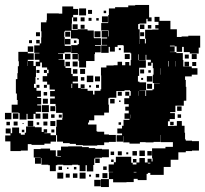

<svg xmlns="http://www.w3.org/2000/svg" viewBox="-20 -729 827 774"><path d="M787 -537H781V-513H745V-519H721V-540H714V-520H692V-542H684V-545H665V-542H684V-520H665V-519H691V-515H717V-487H719V-461H753V-454H776V-428H753V-421H726V-407H729V-379H731V-323H721V-303H687V-277H666V-273H685V-249H664V-240H657V-221H682V-222H693V-241H713V-222H724V-194H726V-167H729V-162H754V-160H782V-122H754V-120H729V-115H699V-85H668V-56H640V-24H586V-32H576V-28H571V-3H535V-8H519V5H490V6H436V-7H419V-35H436V-36H418V-66H439V-75H447V-97H509V-73H515V-66H530V-74H542V-92H564V-74H575V-89H591V-78H595V-91H593V-131H647V-137H677V-156H628V-185H627V-157H599V-155H567V-156H544V-150H502V-155H477V-180H476V-158H450V-184H472V-191H453V-211H472V-222H478V-246H502V-250H482V-272H499V-283H485V-299H499V-309H481V-333H501V-343H507V-362H504V-365H482V-362H449V-335H421V-333H417V-307H419V-275H400V-264H360V-244H339V-235H335V-227H369V-200H372V-198H400V-187H419V-185H447V-157H419V-155H400V-144H372V-142H314V-144H286V-149H261V-152H234V-158H210V-184H206V-218H208V-246H231V-253H232V-274H206V-302H204V-310H182V-332H201V-340H182V-362H201V-368H180V-388H170V-400H152V-422H170V-434H176V-448H170V-457H149V-477H142V-462H125V-419H123V-391H117V-375H127V-363H145V-339H130V-334H146V-308H130V-304H146V-278H124V-271H143V-251H123V-270H115V-249H91V-270H87V-247H59V-273H55V-275H27V-307H51V-326H48V-352H44V-410H50V-434H52V-462H56V-482H54V-520H92V-514H116V-488H92V-483H115V-463H124V-480H139V-488H120V-514H139V-516H118V-546H140V-554H146V-578H147V-603H145V-639H167V-647H169V-675H217V-674H231V-703H275V-693H295V-669H275V-659H270V-634H269V-608H293V-611H333V-606H358V-577H359V-575H387V-547H363V-544H386V-518H363V-511H361V-483H327V-457H299V-484H296V-511H294V-490H272V-512H293V-515H267V-547H293V-551H298V-571H293V-574H266V-605H242V-602H239V-579H241V-544H266V-518H240V-514H214V-512H234V-490H216V-488H240V-462H244V-455H267V-431H273V-422H294V-400H273V-393H295V-374H305V-389H321V-373H306V-371H333V-363H355V-348H361V-363H385V-369H388V-425H387V-457H409V-465H438V-466H454V-480H472V-466H485V-479H501V-465H507V-487H509V-514H506V-517H479V-545H477V-547H454V-540H443V-521H423V-540H418V-516H388V-546H412V-548H390V-574H412V-578H390V-604H416V-582H418V-606H388V-636H416V-668H419V-695H444V-700H497V-707H525V-709H581V-659H591V-643H575V-653H570V-634H542V-632H537V-611H543V-572H564V-554H568V-573H565V-609H594V-610H619V-614H606V-628H619V-641H603V-661H623V-645H667V-611H693V-580H712V-582H739V-585H787ZM299 -695H327V-667H299ZM335 -689H351V-673H335ZM398 -686H408V-676H398ZM391 -663H415V-639H391ZM291 -659V-643H275V-659ZM305 -659H321V-643H305ZM349 -657V-645H337V-657ZM368 -656H378V-646H368ZM273 -611V-631H293V-611ZM544 -630H562V-612H544ZM321 -613H305V-629H321ZM590 -628V-614H576V-628ZM361 -603H385V-579H361ZM243 -581V-601H263V-581ZM125 -599H141V-583H125ZM561 -599V-583H545V-599ZM264 -550H242V-572H264ZM541 -571V-552H542V-571ZM126 -554V-568H140V-554ZM97 -567H109V-555H97ZM278 -556V-566H288V-556ZM92 -542H114V-520H92ZM459 -527V-535H467V-527ZM264 -512V-490H242V-512ZM483 -511H503V-491H483ZM753 -511H773V-491H753ZM539 -510H537V-487H539V-486H568V-456H541V-423H536V-400H542V-397H569V-365H542V-364H566V-342H569V-365H595V-369H601V-393H624V-394H596V-428H599V-454H596V-476H590V-464H576V-478H588V-488H570V-508H567V-487H539ZM725 -493V-509H741V-493ZM658 -461H660V-483H658ZM686 -461H687V-483H686ZM91 -463V-482H90V-463ZM273 -481H293V-461H273ZM244 -480H262V-462H244ZM742 -462H724V-480H742ZM771 -479V-463H755V-479ZM628 -428V-454H627V-428ZM303 -451H323V-431H303ZM292 -450V-432H274V-450ZM561 -433H545V-449H561ZM127 -447H139V-435H127ZM157 -435V-447H169V-435ZM578 -446H588V-436H578ZM330 -424H356V-398H330ZM572 -422H594V-400H572ZM363 -421H383V-401H363ZM320 -418V-404H306V-418ZM557 -407H549V-415H557ZM136 -414V-408H130V-414ZM268 -391V-374H271V-391ZM593 -371H573V-391H593ZM127 -387H139V-375H127ZM157 -375V-387H169V-375ZM379 -387V-375H367V-387ZM347 -385V-377H339V-385ZM540 -362H539V-343H540ZM455 -359H471V-343H455ZM485 -343V-359H501V-343ZM170 -344H156V-358H170ZM173 -311H153V-331H173ZM442 -330V-312H424V-330ZM460 -318V-324H466V-318ZM177 -277H149V-305H177ZM183 -301H203V-281H183ZM694 -300H712V-282H694ZM0 -274H26V-248H0ZM32 -272H54V-250H32ZM152 -272H174V-250H152ZM200 -268V-254H186V-268ZM710 -268V-254H696V-268ZM217 -255V-267H229V-255ZM504 -252H505V-267H504ZM92 -220V-242H114V-220ZM203 -221H183V-241H203ZM51 -239V-223H35V-239ZM171 -239V-223H155V-239ZM20 -238V-224H6V-238ZM680 -238V-224H666V-238ZM128 -226V-236H138V-226ZM468 -226H458V-236H468ZM71 -229V-233H75V-229ZM159 -192H184V-184H206V-158H184V-150H159V-145H107V-148H92V-122H64V-120H22V-159H1V-183H22V-191H3V-211H23V-192H29V-215H57V-192H64V-186H80V-194H85V-219H121V-216H148V-197H156V-208H170V-194H159ZM199 -207V-195H187V-207ZM78 -196H68V-206H78ZM364 -90H360V-64H356V-38H330V-63H325V-39H301V-63H295V-65H271V-63H235V-65H211V-63H205V-39H181V-63H175V-65H147V-92H145V-69H121V-93H144V-94H116V-128H144V-130H182V-123H205V-99H211V-97H226V-99H211V-123H226V-138H255V-139H311V-136H338V-132H364V-129H391V-127H419V-95H391V-93H364ZM542 -122H564V-100H542ZM514 -120H532V-102H514ZM574 -120H592V-102H574ZM455 -103V-119H471V-103ZM426 -118H440V-104H426ZM489 -107V-115H497V-107ZM382 -90V-72H364V-90ZM516 -74V-88H530V-74ZM438 -86V-76H428V-86ZM576 -73V-70H586V-73ZM216 -44V-58H230V-44ZM396 -44V-58H410V-44ZM278 -46V-56H288V-46ZM250 -48V-54H256V-48ZM530 -36H519V-34H530ZM235 -9H211V-33H235ZM325 -9H301V-33H325ZM413 -11H393V-31H413ZM292 -12H274V-30H292ZM261 -13H245V-29H261ZM380 -28V-14H366V-28ZM347 -17H339V-25H347ZM419 25H387V-7H419ZM386 22H360V-4H386Z"/></svg>

Font: Rubik-Storm
Style: Regular
Weight: 400
Designer: NaN (generative design), Hubert & Fischer (Rubik source font outlines)
Foundry: NaN, Hubert & Fischer
Version: Version 1.000